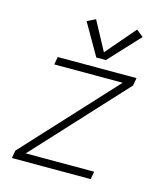

<svg xmlns="http://www.w3.org/2000/svg" viewBox="-113 -844 802 930"><g transform="rotate(15 288.0 -379.0)"><path d="M34 0H429L436 -39H93L510 -491L517 -530H122L115 -491H458L41 -39ZM303 -576H351L494 -730L459 -758L332 -610L254 -755L212 -734Z"/></g></svg>

Font: Iosevka Sparkle XLtObl
Style: Regular
Weight: 200
Italic angle: -9°
Designer: Belleve Invis
Foundry: Belleve Invis
Version: Version 4.5.0; ttfautohint (v1.8.3)